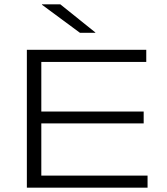

<svg xmlns="http://www.w3.org/2000/svg" viewBox="-20 -870 774 890"><path d="M104.5 0V-639H171.5V0ZM112.5 0V-56H664V0ZM140 -298V-353H646V-298ZM112.5 -583V-639H658V-583ZM259.5 -850 422 -719.5V-718H350.5L174.5 -848V-850Z"/></svg>

Font: Anek Latin Expanded Light
Style: Regular
Weight: 300
Width: 7
Designer: Yesha Goshar
Foundry: Ek Type
Version: Version 1.003